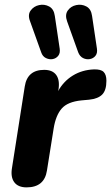

<svg xmlns="http://www.w3.org/2000/svg" viewBox="-20 -801 480 830"><path d="M95 9Q58 9 41.5 -13.5Q25 -36 32 -76L87 -427Q98 -499 171 -499Q207 -499 223 -477Q239 -455 233 -415L231 -407Q255 -450 295 -474.5Q335 -499 386 -501Q416 -502 428 -490Q440 -478 440 -452Q440 -411 422 -392.5Q404 -374 365 -370L332 -367Q272 -361 246.5 -331.5Q221 -302 212 -246L183 -64Q172 9 95 9ZM318 -575 270 -709Q260 -737 273 -755.5Q286 -774 309.5 -779Q333 -784 353.5 -773Q374 -762 378 -732L399 -591Q402 -571 392.5 -559.5Q383 -548 368 -545.5Q353 -543 339 -550Q325 -557 318 -575ZM158 -575 110 -709Q99 -737 112.5 -755.5Q126 -774 149 -779Q172 -784 192.5 -773Q213 -762 217 -732L238 -591Q241 -571 231.5 -559.5Q222 -548 207.5 -545.5Q193 -543 178.5 -550Q164 -557 158 -575Z"/></svg>

Font: Nunito ExtraBold
Style: Italic
Weight: 800
Italic angle: -9°
Designer: Vernon Adams
Foundry: Vernon Adams
Version: Version 3.601; ttfautohint (v1.8.2.53-6de2)